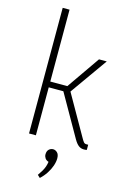

<svg xmlns="http://www.w3.org/2000/svg" viewBox="-156 -894 797 1218"><g transform="rotate(15 242.5 -285.0)"><path d="M236 255 219 239Q231 222 240.5 206Q250 190 255.5 174Q261 158 263 142Q247 137 239.5 125.5Q232 114 232 101Q232 79 244 68Q256 57 271 57Q286 57 298.5 69Q311 81 311 107Q311 129 302 155.5Q293 182 276 208Q259 234 236 255ZM142 0H97V-825H142ZM394 -41 238 -315H117V-353H254L404 -569H455L275 -315V-337L431 -63Q442 -43 448.5 -35.5Q455 -28 465 -28Q468 -28 471 -28Q474 -28 478 -28V6Q474 7 469.5 7.5Q465 8 459 8Q439 8 424 -3.5Q409 -15 394 -41Z"/></g></svg>

Font: Yaldevi ExtraLight
Style: Regular
Weight: 200
Designer: Sol Matas, Rajitha Manaperi, Kosala Senevirathne
Foundry: Mooniak
Version: Version 1.100